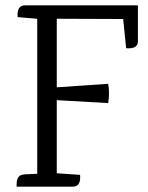

<svg xmlns="http://www.w3.org/2000/svg" viewBox="-20 -697 554 717"><path d="M495 -677V-543Q495 -513 451 -517L440 -626L192 -627V-371L384 -384Q390 -350 384 -312L192 -323V-50L279 -44Q283 0 252 0H42Q42 0 42 -8Q42 -34 56 -42Q63 -45 73 -46L119 -48V-627L46 -633Q42 -677 74 -677Z"/></svg>

Font: Karma
Style: Regular
Weight: 400
Designer: Joana Correia
Foundry: Indian Type Foundry
Version: Version 1.202;PS 1.0;hotconv 1.0.78;makeotf.lib2.5.61930; tt